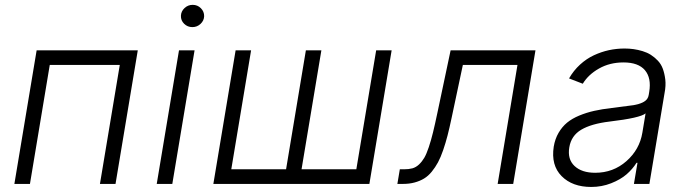

<svg xmlns="http://www.w3.org/2000/svg" viewBox="-20 -751 2802 784"><path d="M38.7 0 129.6 -545.5H542.6L451.7 0H388.1L469.1 -485.8H183.2L102.3 0Z M620 0 710.9 -545.5H774.5L683.6 0ZM765.6 -640.3Q745.7 -640.3 731.9 -653.9Q718 -667.6 718.8 -686.8Q719.5 -704.9 733.5 -718Q747.5 -731.2 766.7 -731.2Q786.6 -731.2 800.2 -717.5Q813.9 -703.8 813.6 -684.7Q812.9 -666.5 798.8 -653.4Q784.8 -640.3 765.6 -640.3Z M942.1 -545.5H1005.3L924.4 -59.7H1148.1L1229 -545.5H1292.3L1211.3 -59.7H1435L1516 -545.5H1579.2L1488.3 0H851.2Z M1602.6 0 1612.6 -59.7H1629.6Q1649.5 -59.7 1664.1 -63.7Q1678.6 -67.8 1691.1 -79.5Q1703.5 -91.3 1712.5 -106.7Q1721.6 -122.2 1731 -150.4Q1740.4 -178.6 1748 -209.9Q1755.7 -241.1 1766 -290.1L1820 -545.5H2166.5L2075.6 0H2012.1L2093 -485.8H1870L1823.9 -268.8Q1815.3 -228 1807.5 -197.8Q1799.7 -167.6 1789.6 -138.1Q1779.5 -108.7 1768.5 -88.2Q1757.5 -67.8 1743.1 -50.1Q1728.7 -32.3 1711.6 -22Q1694.6 -11.7 1673.1 -5.9Q1651.6 0 1625.4 0Z M2394.2 12.4Q2317.1 12.4 2273.3 -31.8Q2229.4 -76 2241.1 -152.3Q2246.4 -183.9 2260.8 -208.6Q2275.2 -233.3 2295.6 -250.2Q2316.1 -267 2345.3 -279.1Q2374.6 -291.2 2406.1 -298.3Q2437.5 -305.4 2477.6 -310Q2557.5 -320 2567.8 -321.7Q2610.8 -329.5 2622.9 -347.7Q2627.5 -354.4 2628.9 -363.3L2631 -376.1Q2640.3 -432.5 2613.5 -464.3Q2586.6 -496.1 2525.9 -496.1Q2469.8 -496.1 2426 -471.2Q2382.1 -446.4 2359.7 -409.1L2303.6 -430.8Q2322.1 -463.1 2348.5 -487.2Q2375 -511.4 2405.2 -525.4Q2435.4 -539.4 2466.6 -546.2Q2497.9 -552.9 2530.5 -552.9Q2549.4 -552.9 2567.1 -550.4Q2584.9 -547.9 2603.7 -542.3Q2622.5 -536.6 2637.4 -527.2Q2652.3 -517.8 2665.8 -503.7Q2679.3 -489.7 2686.4 -470.5Q2693.5 -451.3 2696.6 -426.5Q2699.6 -401.6 2693.5 -370.4L2631.7 0H2568.5L2583.1 -86.3H2579.2Q2562.9 -60.4 2538.4 -39.1Q2513.8 -17.8 2475.5 -2.7Q2437.1 12.4 2394.2 12.4ZM2410.2 -45.5Q2484 -45.5 2537.8 -92.9Q2591.6 -140.3 2603 -209.2L2616.1 -288Q2594.5 -269.5 2469.1 -254.6Q2394.5 -245.7 2353.5 -221.4Q2312.5 -197.1 2304.7 -149.5Q2296.5 -100.9 2326 -73.2Q2355.5 -45.5 2410.2 -45.5Z"/></svg>

Font: Karasuma Gothic
Style: Light Italic
Weight: 300
Italic angle: 9.39998°
Designer: Rasmus Andersson / Ryoko Nishizuka
Foundry: rsms
Version: Version 1.00